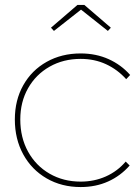

<svg xmlns="http://www.w3.org/2000/svg" viewBox="-20 -746 566 776"><path d="M40 -263Q40 -341 74 -401.5Q108 -462 168.5 -496Q229 -530 306 -530Q368 -530 419 -507Q470 -484 506 -443L490 -426Q455 -465 408.5 -486.5Q362 -508 306 -508Q236 -508 180.5 -476.5Q125 -445 93.5 -389.5Q62 -334 62 -263Q62 -190 93.5 -133Q125 -76 180.5 -44Q236 -12 306 -12Q361 -12 408 -33Q455 -54 488 -93L504 -77Q467 -35 417 -12.5Q367 10 306 10Q229 10 168.5 -25Q108 -60 74 -122Q40 -184 40 -263ZM186 -634 293 -726H321L428 -634L416 -621L300 -713H315L198 -621Z"/></svg>

Font: Easer Grotesk Variable
Style: Regular
Weight: 400
Designer: Boardeaser, Bonnie Shaver-Troup, Thomas Jockin
Foundry: Lexend
Version: Version 1.001;Glyphs 3.1.2 (3151)